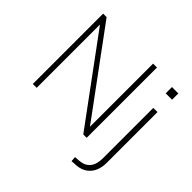

<svg xmlns="http://www.w3.org/2000/svg" viewBox="-207 -937 1361 1361"><g transform="rotate(45 473.5 -256.0)"><path d="M96 0V-705H131L619 -42H597V-705H636V0H602L114 -663H135V0ZM809 -619V-682H873V-619ZM677 193 674 155 715 152Q766 148 793 115Q820 82 820 22V-484H862V21Q862 60 852.5 90Q843 120 824.5 141.5Q806 163 780 175.5Q754 188 720 190Z"/></g></svg>

Font: Nunito Sans 12pt ExtraLight 12pt ExtraLight
Style: Regular
Weight: 250
Version: Version 3.101;gftools[0.9.27]